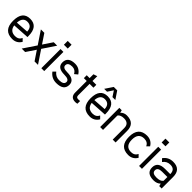

<svg xmlns="http://www.w3.org/2000/svg" viewBox="334 -2070 3456 3456"><g transform="rotate(45 2062.0 -342.0)"><path d="M268.6 0Q48.8 0 48.8 -244.1Q48.8 -488.3 244.1 -488.3Q439.5 -488.3 439.5 -244.1V-219.7L122.1 -200.2Q141.6 -73.2 268.6 -73.2Q356 -73.2 390.6 -146.5L439.5 -97.7Q380.9 0 268.6 0ZM366.2 -285.6Q361.3 -415 244.1 -415Q136.7 -415 122.1 -283.2V-269Z M512.7 0 676.3 -244.1 512.7 -488.3H600.6L720.2 -309.6L839.8 -488.3H927.7L764.2 -244.1L927.7 0H839.8L720.2 -178.2L600.6 0Z M1012.7 0V-488.3H1085.9V0ZM1098.6 -683.6V-585.9H1001V-683.6Z M1508.8 -146.5Q1508.8 -210 1389.2 -210Q1206.1 -210 1206.1 -341.8Q1206.1 -488.3 1389.2 -488.3V-487.8Q1499 -487.8 1562.5 -390.1L1503.9 -341.3Q1465.3 -414.6 1389.2 -414.6V-415Q1279.3 -415 1279.3 -341.8Q1279.3 -278.3 1389.2 -278.3Q1582 -278.3 1582 -146.5Q1582 0 1389.2 0Q1269.5 0 1196.3 -97.7L1245.1 -146.5Q1302.2 -73.2 1389.2 -73.2Q1508.8 -73.2 1508.8 -146.5Z M1752.9 -488.3V-585.9L1826.2 -610.4V-488.3H1923.8V-415H1826.2V-122.1Q1826.2 -73.2 1875 -73.2Q1887.2 -73.2 1899.4 -74Q1911.6 -74.7 1923.8 -75.7V-7.3Q1899.4 0 1875 0Q1752.9 0 1752.9 -122.1V-415H1679.7V-488.3Z M2241.2 0Q2021.5 0 2021.5 -244.1Q2021.5 -488.3 2216.8 -488.3Q2412.1 -488.3 2412.1 -244.1V-219.7L2094.7 -200.2Q2114.3 -73.2 2241.2 -73.2Q2328.6 -73.2 2363.3 -146.5L2412.1 -97.7Q2353.5 0 2241.2 0ZM2338.9 -285.6Q2334 -415 2216.8 -415Q2109.4 -415 2094.7 -283.2V-269ZM2074.7 -537.1 2172.9 -683.6H2260.7L2358.9 -537.1H2285.6L2216.8 -642.1L2147.9 -537.1Z M2702.6 -488.3Q2902.8 -488.3 2902.8 -293V0H2829.6V-293Q2829.6 -415 2702.6 -415Q2617.2 -415 2583 -366.2V0H2509.8V-488.3H2570.8L2583 -439.5V-436.5Q2630.9 -488.3 2702.6 -488.3Z M3220.2 0Q3000.5 0 3000.5 -244.1Q3000.5 -488.3 3220.2 -488.3V-487.8Q3332.5 -487.8 3391.1 -390.1L3342.3 -341.3Q3307.6 -414.6 3220.2 -414.6V-415Q3073.7 -415 3073.7 -244.1Q3073.7 -73.2 3220.2 -73.2Q3307.6 -73.2 3342.3 -146.5L3391.1 -97.7Q3332.5 0 3220.2 0Z M3500.5 0V-488.3H3573.7V0ZM3586.4 -683.6V-585.9H3488.8V-683.6Z M3884.3 -488.3Q4074.7 -488.3 4074.7 -293V0H4013.7L4001.5 -48.8V-51.3Q3953.1 0 3867.2 0Q3684.1 0 3684.1 -146.5Q3684.1 -293 3867.2 -293H4001.5Q4001.5 -415 3884.3 -415Q3839.8 -415 3804.9 -397.5Q3770 -379.9 3742.7 -341.8L3693.8 -390.6Q3762.2 -488.3 3884.3 -488.3ZM3867.2 -219.7Q3757.3 -219.7 3757.3 -146.5Q3757.3 -73.2 3867.2 -73.2Q3967.3 -73.2 4001.5 -122.1V-219.7Z"/></g></svg>

Font: Sanitrixie
Style: Regular
Weight: 400
Designer: Jayvee D. Enaguas (Grand Chaos)
Version: Version 1.1 - 6/9/2013